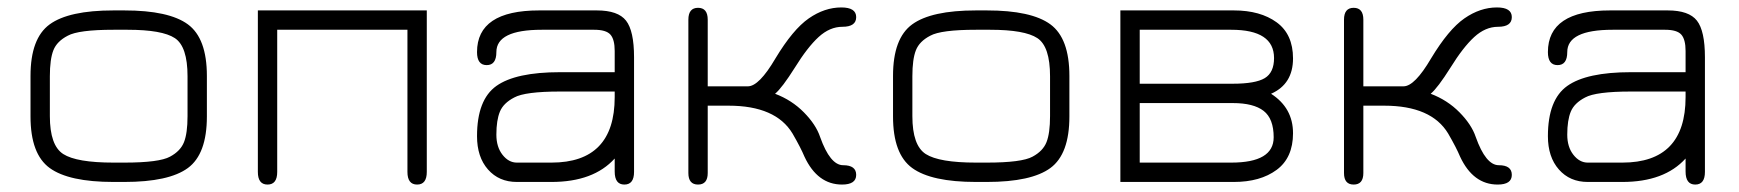

<svg xmlns="http://www.w3.org/2000/svg" viewBox="-20 -489 4674 516"><path d="M314 0H285Q165 0 113.5 -37.5Q62 -75 62 -176V-285Q62 -386 113.5 -423.5Q165 -461 285 -461H314Q434 -461 485 -423.5Q536 -386 536 -285V-176Q536 -75 485 -37.5Q434 0 314 0ZM285 -52H314Q408 -52 437 -68Q465 -83 474.5 -107Q484 -131 484 -177V-284Q484 -364 450 -386.5Q416 -409 323 -409H285Q191 -409 162 -393Q133 -378 123.5 -354Q114 -330 114 -284V-177Q114 -98 150 -75Q186 -52 285 -52Z M673 -27V-461H1127V-27Q1127 7 1101 7Q1075 7 1075 -27V-409H725V-27Q725 7 699 7Q673 7 673 -27Z M1262 -349Q1262 -461 1429 -461H1584Q1641 -461 1662.5 -433.5Q1684 -406 1684 -335V-27Q1684 7 1658 7Q1632 7 1632 -28V-63Q1575 0 1462 0H1369Q1321 0 1291.5 -33.5Q1262 -67 1262 -123Q1262 -221 1314 -258Q1366 -295 1485 -295H1632V-352Q1632 -383 1620.5 -396Q1609 -409 1577 -409H1436Q1314 -409 1314 -349Q1314 -314 1288 -314Q1262 -314 1262 -349ZM1369 -52H1462Q1632 -52 1632 -228V-243H1485Q1391 -243 1362 -227Q1333 -212 1323.5 -189Q1314 -166 1314 -127Q1314 -94 1330.5 -73Q1347 -52 1369 -52Z M1882 -436V-257H1990Q2020 -257 2064 -332Q2111 -410 2153.5 -439.5Q2196 -469 2241 -469Q2281 -469 2281 -443Q2281 -417 2244 -417Q2210 -417 2180 -389.5Q2150 -362 2116 -307Q2082 -253 2063 -237Q2108 -220 2140.5 -187Q2173 -154 2184 -121Q2211 -45 2246 -45Q2281 -45 2281 -19Q2281 7 2243 7Q2177 7 2142 -68Q2132 -92 2110 -130Q2065 -205 1938 -205H1882V-24Q1882 7 1856 7Q1830 7 1830 -24V-436Q1830 -468 1856 -468Q1882 -468 1882 -436Z M2632 0H2603Q2483 0 2431.5 -37.5Q2380 -75 2380 -176V-285Q2380 -386 2431.5 -423.5Q2483 -461 2603 -461H2632Q2752 -461 2803 -423.5Q2854 -386 2854 -285V-176Q2854 -75 2803 -37.5Q2752 0 2632 0ZM2603 -52H2632Q2726 -52 2755 -68Q2783 -83 2792.5 -107Q2802 -131 2802 -177V-284Q2802 -364 2768 -386.5Q2734 -409 2641 -409H2603Q2509 -409 2480 -393Q2451 -378 2441.5 -354Q2432 -330 2432 -284V-177Q2432 -98 2468 -75Q2504 -52 2603 -52Z M2991 0V-461H3296Q3367 -461 3411 -429Q3455 -397 3455 -332Q3455 -263 3396 -237Q3455 -199 3455 -131Q3455 -65 3411 -32.5Q3367 0 3296 0ZM3289 -409H3043V-264H3293Q3354 -264 3379 -279Q3404 -294 3404 -333Q3404 -409 3289 -409ZM3043 -52H3289Q3403 -52 3403 -120Q3403 -170 3376 -191Q3349 -212 3293 -212H3043Z M3644 -436V-257H3752Q3782 -257 3826 -332Q3873 -410 3915.5 -439.5Q3958 -469 4003 -469Q4043 -469 4043 -443Q4043 -417 4006 -417Q3972 -417 3942 -389.5Q3912 -362 3878 -307Q3844 -253 3825 -237Q3870 -220 3902.5 -187Q3935 -154 3946 -121Q3973 -45 4008 -45Q4043 -45 4043 -19Q4043 7 4005 7Q3939 7 3904 -68Q3894 -92 3872 -130Q3827 -205 3700 -205H3644V-24Q3644 7 3618 7Q3592 7 3592 -24V-436Q3592 -468 3618 -468Q3644 -468 3644 -436Z M4140 -349Q4140 -461 4307 -461H4462Q4519 -461 4540.5 -433.5Q4562 -406 4562 -335V-27Q4562 7 4536 7Q4510 7 4510 -28V-63Q4453 0 4340 0H4247Q4199 0 4169.5 -33.5Q4140 -67 4140 -123Q4140 -221 4192 -258Q4244 -295 4363 -295H4510V-352Q4510 -383 4498.5 -396Q4487 -409 4455 -409H4314Q4192 -409 4192 -349Q4192 -314 4166 -314Q4140 -314 4140 -349ZM4247 -52H4340Q4510 -52 4510 -228V-243H4363Q4269 -243 4240 -227Q4211 -212 4201.5 -189Q4192 -166 4192 -127Q4192 -94 4208.5 -73Q4225 -52 4247 -52Z"/></svg>

Font: Jura
Style: Regular
Weight: 400
Designer: Daniel Johnson, Alexei Vanyashin
Foundry: Daniel Johnson
Version: Version 5.103